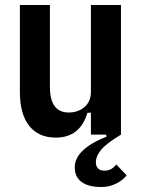

<svg xmlns="http://www.w3.org/2000/svg" viewBox="-20 -542 572 773"><path d="M490 164Q474 184 447 197.5Q420 211 388 211Q337 211 309 191Q281 171 281 132Q281 95 313.5 64Q346 33 409 8L407 0H346V-88H332Q302 12 205 12Q135 12 97.5 -35.5Q60 -83 60 -172V-522H181V-192Q181 -89 257 -89Q294 -89 320 -111Q346 -133 346 -172V-522H467V0Q409 35 387.5 60.5Q366 86 366 112Q366 127 374.5 136Q383 145 400 145Q417 145 428.5 138Q440 131 448 120L490 164Z"/></svg>

Font: IBM Plex Sans Condensed SemiBold
Style: Regular
Weight: 600
Width: 3
Designer: Mike Abbink, Paul van der Laan, Pieter van Rosmalen
Foundry: Bold Monday
Version: Version 1.3